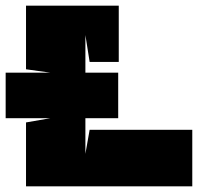

<svg xmlns="http://www.w3.org/2000/svg" viewBox="-20 -659 730 679"><path d="M282 -402V-535L297 -440H400V-639H72V-414L158 -402H0V-241H158L72 -226V0H660V-200H297L282 -115V-241H398V-402Z"/></svg>

Font: Banana Brick
Style: Regular
Weight: 400
Designer: artmaker
Foundry: artmaker
Version: Version 4.000 2011 initial release